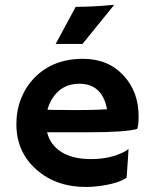

<svg xmlns="http://www.w3.org/2000/svg" viewBox="-20 -762 624 790"><path d="M47.4 -251Q47.4 -308.1 66.9 -356.9Q86.4 -405.8 122.1 -442.4Q198.2 -520 321.3 -520Q425.3 -520 488.3 -451.2Q550.3 -384.8 550.3 -284.2Q550.3 -245.6 544.4 -231.4Q495.6 -217.8 345.7 -217.8H173.8Q186.5 -165.5 232.9 -136.5Q279.3 -107.4 353.5 -107.4Q431.2 -107.4 486.8 -135.3Q501.5 -142.6 508.8 -148.9Q507.8 -128.4 506.3 -106.9L501 -30.8Q463.9 -5.4 380.9 4.4Q356.4 7.3 334 7.3Q210 7.3 128.9 -64.9Q47.4 -137.7 47.4 -251ZM420.4 -312.5Q400.4 -417.5 306.2 -417.5Q231.9 -417.5 193.4 -353.5Q181.6 -334 175.3 -310.5Q187 -310.1 204.1 -309.6H240.2Q258.3 -309.1 274.9 -309.1H302.7Q327.6 -309.1 351.6 -309.6L391.6 -311Q407.7 -311.5 420.4 -312.5ZM291.5 -733.9Q364.7 -733.9 447.8 -742.2L447.3 -738.8L319.3 -581.1H209Z"/></svg>

Font: Hammersmith One
Style: Regular
Weight: 400
Designer: Nicole Fally
Foundry: Nicole Fally
Version: Version 1.003